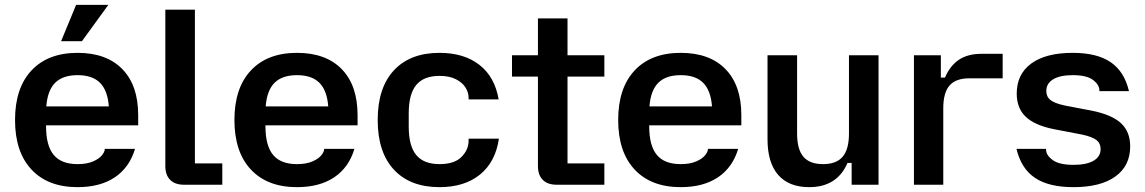

<svg xmlns="http://www.w3.org/2000/svg" viewBox="-20 -762 4723 792"><path d="M42 -267Q42 -399 110 -471.5Q178 -544 300 -544Q419 -544 484.5 -477Q550 -410 550 -287V-245H170V-241Q170 -161 201.5 -123Q233 -85 300 -85Q338 -85 363.5 -96Q389 -107 400.5 -121.5Q412 -136 412 -146V-148H537Q514 -71 453.5 -30.5Q393 10 300 10Q178 10 110 -62.5Q42 -135 42 -267ZM429 -323Q424 -389 392.5 -420.5Q361 -452 300 -452Q239 -452 207.5 -420.5Q176 -389 171 -323ZM294 -742H427L318 -592H232Z M662 -77V-722H784V-88H897V0H739Q702 0 682 -20Q662 -40 662 -77Z M947 -267Q947 -399 1015 -471.5Q1083 -544 1205 -544Q1324 -544 1389.5 -477Q1455 -410 1455 -287V-245H1075V-241Q1075 -161 1106.5 -123Q1138 -85 1205 -85Q1243 -85 1268.5 -96Q1294 -107 1305.5 -121.5Q1317 -136 1317 -146V-148H1442Q1419 -71 1358.5 -30.5Q1298 10 1205 10Q1083 10 1015 -62.5Q947 -135 947 -267ZM1334 -323Q1329 -389 1297.5 -420.5Q1266 -452 1205 -452Q1144 -452 1112.5 -420.5Q1081 -389 1076 -323Z M1538 -267Q1538 -400 1605 -472Q1672 -544 1793 -544Q1894 -544 1957.5 -494.5Q2021 -445 2037 -352H1913V-359Q1913 -380 1900.5 -400.5Q1888 -421 1861 -435Q1834 -449 1793 -449Q1728 -449 1697 -411.5Q1666 -374 1666 -294V-240Q1666 -160 1697 -122.5Q1728 -85 1793 -85Q1854 -85 1883.5 -114.5Q1913 -144 1913 -182V-190H2038Q2024 -94 1960 -42Q1896 10 1793 10Q1672 10 1605 -62Q1538 -134 1538 -267Z M2199 -77V-446H2092V-534H2199V-686H2321V-534H2473V-446H2321V-88H2473V0H2276Q2239 0 2219 -20Q2199 -40 2199 -77Z M2530 -267Q2530 -399 2598 -471.5Q2666 -544 2788 -544Q2907 -544 2972.5 -477Q3038 -410 3038 -287V-245H2658V-241Q2658 -161 2689.5 -123Q2721 -85 2788 -85Q2826 -85 2851.5 -96Q2877 -107 2888.5 -121.5Q2900 -136 2900 -146V-148H3025Q3002 -71 2941.5 -30.5Q2881 10 2788 10Q2666 10 2598 -62.5Q2530 -135 2530 -267ZM2917 -323Q2912 -389 2880.5 -420.5Q2849 -452 2788 -452Q2727 -452 2695.5 -420.5Q2664 -389 2659 -323Z M3146 -188V-534H3268V-211Q3268 -146 3294 -115.5Q3320 -85 3375 -85Q3430 -85 3456 -115.5Q3482 -146 3482 -211V-534H3604V0H3493V-90H3476Q3433 10 3318 10Q3234 10 3190 -40.5Q3146 -91 3146 -188Z M3750 -534H3861V-442H3878Q3899 -491 3935.5 -515.5Q3972 -540 4029 -540H4116V-439H3979Q3923 -439 3897 -409.5Q3871 -380 3871 -315V0H3750Z M4173 -148H4295V-145Q4295 -122 4322 -102Q4349 -82 4408 -82Q4462 -82 4491 -99Q4520 -116 4520 -147Q4520 -171 4502.5 -184.5Q4485 -198 4443 -207L4328 -229Q4248 -245 4211 -280.5Q4174 -316 4174 -376Q4174 -456 4234 -500Q4294 -544 4405 -544Q4505 -544 4561.5 -505.5Q4618 -467 4637 -386H4515V-389Q4515 -412 4489 -432Q4463 -452 4405 -452Q4353 -452 4324.5 -435Q4296 -418 4296 -387Q4296 -363 4313 -349.5Q4330 -336 4371 -327L4486 -305Q4568 -288 4605 -253Q4642 -218 4642 -158Q4642 -78 4581 -34Q4520 10 4408 10Q4306 10 4249 -28.5Q4192 -67 4173 -148Z"/></svg>

Font: Mozilla Text BETA SemiBold
Style: Regular
Weight: 600
Designer: Studio DRAMA
Foundry: Studio DRAMA
Version: Version 0.100